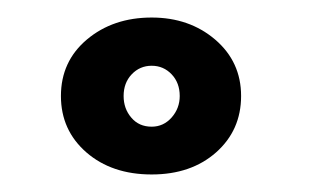

<svg xmlns="http://www.w3.org/2000/svg" viewBox="-20 -727 358 219"><path d="M49.5 -617.5Q49.5 -657 79.2 -682Q109 -707 153 -707Q196 -707 225.5 -681.8Q255 -656.5 255 -617.5Q255 -578.5 226.5 -553.2Q198 -528 153 -528Q107.5 -528 78.5 -553.2Q49.5 -578.5 49.5 -617.5ZM121 -617.5Q121 -603 129.8 -592.8Q138.5 -582.5 153 -582.5Q166.5 -582.5 175.8 -593Q185 -603.5 185 -617.5Q185 -632.5 175.8 -642.2Q166.5 -652 153 -652Q139.5 -652 130.2 -642.2Q121 -632.5 121 -617.5Z"/></svg>

Font: League Spartan Black
Style: Regular
Weight: 900
Foundry: The League of Moveable Type
Version: Version 2.002